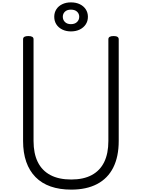

<svg xmlns="http://www.w3.org/2000/svg" viewBox="-20 -1575 1192 1614"><path d="M579 19Q481 19 405.5 -7.5Q330 -34 278.5 -86.5Q227 -139 200.5 -215Q174 -291 174 -390V-1245Q174 -1259 185 -1265.5Q196 -1272 218 -1272Q240 -1272 251 -1265.5Q262 -1259 262 -1245V-390Q262 -285 297.5 -213Q333 -141 403.5 -103.5Q474 -66 579 -66Q682 -66 751.5 -103.5Q821 -141 856 -213Q891 -285 891 -390V-1245Q891 -1259 902 -1265.5Q913 -1272 935 -1272Q978 -1272 978 -1245V-390Q978 -258 932 -166.5Q886 -75 796.5 -28Q707 19 579 19ZM576 -1311Q535 -1311 503 -1327Q471 -1343 453.5 -1370.5Q436 -1398 436 -1434Q436 -1469 453.5 -1496.5Q471 -1524 503 -1539.5Q535 -1555 576 -1555Q619 -1555 651 -1539.5Q683 -1524 701 -1496.5Q719 -1469 719 -1434Q719 -1398 701 -1370.5Q683 -1343 651 -1327Q619 -1311 576 -1311ZM576 -1372Q609 -1372 627.5 -1390Q646 -1408 646 -1434Q646 -1460 627.5 -1477Q609 -1494 576 -1494Q544 -1494 526 -1477Q508 -1460 508 -1434Q508 -1408 526 -1390Q544 -1372 576 -1372Z"/></svg>

Font: Playwrite VN
Style: Regular
Weight: 400
Designer: Veronika Burian, José Scaglione
Foundry: TypeTogether
Version: Version 1.002